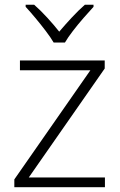

<svg xmlns="http://www.w3.org/2000/svg" viewBox="-20 -784 501 804"><path d="M419.4 0H40V-32.7L358.4 -489.7H63.5V-530.8H418.5V-497.1L100.6 -41H419.4ZM204.6 -606Q192.4 -627 171.6 -654.3Q150.9 -681.6 128.4 -708.5Q106 -735.4 87.4 -755.4V-764.2H123Q150.4 -740.2 178.2 -709.7Q206.1 -679.2 228 -651.4Q251.5 -679.2 279.8 -709.7Q308.1 -740.2 335.4 -764.2H371.6V-755.4Q353 -735.4 329.6 -708.5Q306.2 -681.6 285.2 -654.3Q264.2 -627 252 -606Z"/></svg>

Font: Open Sans Light
Style: Regular
Weight: 300
Designer: Monotype Design Team
Foundry: Monotype Imaging Inc.
Version: Version 3.000; ttfautohint (v1.8.4)